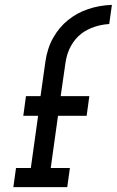

<svg xmlns="http://www.w3.org/2000/svg" viewBox="-20 -771 481 791"><path d="M46 -79 35 0H257L268 -79H189L219 -294H337L348 -375H230L250 -514Q256 -553 273 -583Q290 -613 316 -633Q339 -650 368 -660Q397 -670 430 -672L441 -751Q389 -749 343 -733.5Q297 -718 260 -688Q224 -659 199.5 -616Q175 -573 167 -517L147 -375H87L76 -294H137L107 -79Z"/></svg>

Font: Josefin Slab Thin
Style: Italic
Weight: 100
Italic angle: -12°
Designer: Santiago Orozco
Foundry: Typemade
Version: Version 2.000